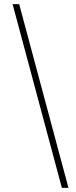

<svg xmlns="http://www.w3.org/2000/svg" viewBox="-20 -760 370 931"><path d="M312 151H280L41 -740H73Z"/></svg>

Font: IBM Plex Sans ExtraLight
Style: Regular
Weight: 250
Designer: Mike Abbink, Paul van der Laan, Pieter van Rosmalen
Foundry: Bold Monday
Version: Version 3.201